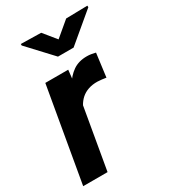

<svg xmlns="http://www.w3.org/2000/svg" viewBox="-185 -844 829 936"><g transform="rotate(-30 230.0 -376.0)"><path d="M209.5 -405.8 139.2 0H2L93.8 -528.3H222.7ZM381.8 -532.7 364.7 -401.4Q353 -403.3 341.1 -404.8Q329.1 -406.2 316.9 -406.7Q288.6 -407.2 265.6 -399.4Q242.7 -391.6 225.8 -376.7Q209 -361.8 197.5 -340.3Q186 -318.8 180.2 -292L153.3 -300.8Q158.2 -338.4 169.7 -380.1Q181.2 -421.9 201.9 -458.3Q222.7 -494.6 255.1 -517.3Q287.6 -540 334.5 -539.6Q346.7 -539.6 358.2 -537.6Q369.6 -535.6 381.8 -532.7ZM198.7 -750 255.9 -679.7 338.9 -749.5 459.5 -752 460 -743.2 299.3 -608.4H211.4L85.4 -743.7L85 -752.4Z"/></g></svg>

Font: Roboto
Style: Bold Italic
Weight: 700
Italic angle: -12°
Designer: Christian Robertson
Foundry: Google
Version: Version 3.0